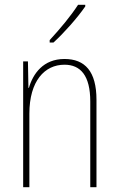

<svg xmlns="http://www.w3.org/2000/svg" viewBox="-20 -784 498 804"><path d="M337 -757V-764H307C275 -715 233 -665 188 -616V-606H204C247 -645 304 -709 337 -757ZM250 -537C161 -537 118 -475 101 -416H99L97 -527H77V0H103V-308C103 -445 167 -513 250 -513C317 -513 358 -468 358 -359V0H384V-366C384 -485 336 -537 250 -537Z"/></svg>

Font: Noto Sans Condensed Thin
Style: Regular
Weight: 100
Width: 3
Designer: Monotype Design Team
Foundry: Monotype Imaging Inc.
Version: Version 2.013